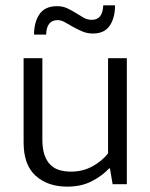

<svg xmlns="http://www.w3.org/2000/svg" viewBox="-20 -687 561 716"><path d="M383 -470H453V0H400L390 -59H387Q361 -31 322 -11Q283 9 231 9Q158 9 113 -31.5Q68 -72 68 -156V-470H138V-167Q138 -132 146 -109Q154 -86 168.5 -72Q183 -58 202.5 -52.5Q222 -47 245 -47Q288 -47 323.5 -66Q359 -85 383 -115ZM107 -558Q107 -605 127.5 -634.5Q148 -664 193 -664Q214 -664 231 -656Q248 -648 263 -638.5Q278 -629 292 -621Q306 -613 322 -613Q363 -613 365 -667H409Q409 -620 389 -591Q369 -562 327 -562Q305 -562 286.5 -570Q268 -578 252 -587Q236 -596 222 -604Q208 -612 195 -612Q175 -612 164 -599Q153 -586 152 -558Z"/></svg>

Font: Ek Mukta Light
Style: Regular
Weight: 300
Designer: Girish Dalvi and Yashodeep Gholap
Foundry: Ek Type
Version: Version 2.538;PS 1.002;hotconv 16.6.51;makeotf.lib2.5.65220;